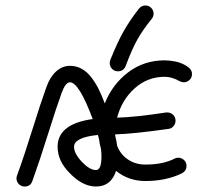

<svg xmlns="http://www.w3.org/2000/svg" viewBox="-20 -680 760 700"><path d="M630 -105Q642 -105 651 -96.5Q660 -88 660 -75Q660 -57 643 -48Q585 -20 510 -20Q449 -20 403 -57Q385 0 330 0Q281 0 234 -49Q190 -93 190 -145Q190 -228 318 -246Q268 -380 235 -380Q219 -380 205 -342Q186 -290 155 -191Q124 -92 98 -20Q91 0 70 0Q57 0 48.5 -9Q40 -18 40 -30Q40 -34 42 -40Q68 -111 98.5 -209Q129 -307 149 -362Q162 -399 184.5 -419.5Q207 -440 235 -440Q259 -440 279 -428.5Q299 -417 314.5 -396Q330 -375 340.5 -353.5Q351 -332 362 -303Q390 -373 447.5 -416.5Q505 -460 580 -460Q599 -460 620.5 -455.5Q642 -451 661 -439Q680 -427 680 -410Q680 -397 671 -388.5Q662 -380 650 -380Q642 -380 635 -384Q607 -400 580 -400Q518 -400 471 -358Q424 -316 407 -251Q475 -253 586 -270H590Q602 -270 611 -261.5Q620 -253 620 -240Q620 -229 612.5 -220Q605 -211 594 -210Q466 -192 400 -190Q400 -188 400 -185Q405 -166 407 -149Q419 -117 446.5 -98.5Q474 -80 510 -80Q575 -80 617 -102Q623 -105 630 -105ZM250 -145Q250 -120 278.5 -90Q307 -60 330 -60Q350 -60 350 -110Q350 -122 348 -138Q343 -155 341 -173Q339 -180 337 -188Q250 -179 250 -145ZM510 -660Q523 -660 531.5 -651Q540 -642 540 -630Q540 -620 533 -611Q502 -573 482 -538Q462 -503 438 -439Q430 -420 410 -420Q397 -420 388.5 -429Q380 -438 380 -450Q380 -455 382 -461Q408 -526 431 -566.5Q454 -607 487 -649Q496 -660 510 -660Z"/></svg>

Font: Pecita
Style: Book
Weight: 400
Width: 7
Version: Version 4.3